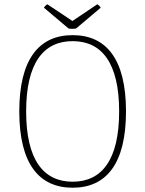

<svg xmlns="http://www.w3.org/2000/svg" viewBox="-20 -864 678 896"><path d="M335 -731 450 -828C447 -834 440 -841 434 -844L318 -766L201 -844C195 -841 188 -834 185 -828L300 -731C312 -729 323 -729 335 -731ZM319 12C476 12 568 -100 568 -344C568 -588 476 -700 319 -700C162 -700 70 -588 70 -344C70 -100 162 12 319 12ZM319 -16C183 -16 102 -118 102 -344C102 -570 183 -672 319 -672C455 -672 536 -570 536 -344C536 -118 455 -16 319 -16Z"/></svg>

Font: Arima Koshi Thin
Style: Regular
Weight: 250
Designer: Joana Correia and Natanael Gama
Foundry: NDISCOVER
Version: Version 1.019;PS 001.019;hotconv 1.0.88;makeotf.lib2.5.64775